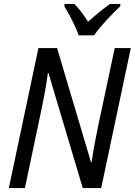

<svg xmlns="http://www.w3.org/2000/svg" viewBox="-20 -959 687 979"><path d="M381 -779H460C487 -821 560 -896 593 -927L594 -939H541C508 -916 469 -884 429 -848C405 -886 380 -919 359 -939H309L308 -927C331 -890 366 -824 381 -779ZM25 0H107L187 -380C200 -440 218 -532 224 -587H227L402 0H496L647 -714H565L482 -324C470 -267 455 -189 447 -132H444L271 -714H176Z"/></svg>

Font: Noto Sans SemiCondensed
Style: Italic
Weight: 400
Width: 4
Italic angle: -12°
Designer: Monotype Design Team
Foundry: Monotype Imaging Inc.
Version: Version 2.013